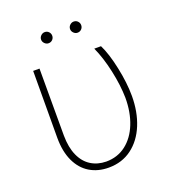

<svg xmlns="http://www.w3.org/2000/svg" viewBox="-127 -780 805 888"><g transform="rotate(-20 275.5 -336.0)"><path d="M112.3 -530.3V-200.2Q112.8 -141.6 130.9 -101.6Q148.9 -61.5 181.2 -41.3Q213.4 -21 255.9 -20.5Q311.5 -20.5 353 -52.2Q394.5 -84 417 -140.1Q439.5 -196.3 439.5 -267.6Q438.5 -330.1 422.6 -403.1Q406.7 -476.1 381.8 -530.3H415Q438 -484.4 454.3 -407Q470.7 -329.6 470.7 -265.6Q470.7 -187.5 445.1 -124.8Q419.4 -62 371.3 -26.1Q323.2 9.8 257.8 9.8Q204.6 9.8 164.6 -14.4Q124.5 -38.6 102.3 -86.2Q80.1 -133.8 80.1 -201.2L81.1 -530.3ZM165 -653.3Q165 -664.6 173.3 -672.6Q181.6 -680.7 192.4 -680.7Q204.1 -680.7 211.9 -672.6Q219.7 -664.6 219.7 -653.3Q219.7 -642.1 211.9 -634Q204.1 -626 192.4 -626Q181.6 -626 173.3 -634.3Q165 -642.6 165 -653.3ZM307.6 -653.3Q307.6 -664.6 315.9 -672.6Q324.2 -680.7 335 -680.7Q346.7 -680.7 354.5 -672.6Q362.3 -664.6 362.3 -653.3Q362.3 -642.1 354.5 -634Q346.7 -626 335 -626Q324.2 -626 315.9 -634.3Q307.6 -642.6 307.6 -653.3Z"/></g></svg>

Font: Pretendard JP Thin
Style: Regular
Weight: 100
Designer: Base glyphs from Inter by Rasmus Andersson; Hangeul glyphs from Noto Sans CJK(Source Han Sans) by Jang Soo-young and Kan
Foundry: Kil Hyung-jin
Version: Version 1.309